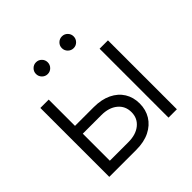

<svg xmlns="http://www.w3.org/2000/svg" viewBox="-188 -899 1062 1062"><g transform="rotate(-45 343.5 -367.5)"><path d="M132.3 -333.5H290.5Q351.6 -333.5 395.3 -312.5Q439 -291.5 462.2 -254.2Q485.4 -216.8 485.4 -168Q485.4 -119.1 462.2 -81.3Q439 -43.5 395.3 -21.7Q351.6 0 290.5 0H79.1V-539.1H144.5V-61H290Q348.6 -61 384 -89.8Q419.4 -118.7 419.4 -166Q419.4 -214.4 384 -243.4Q348.6 -272.5 290 -272.5H132.3ZM542.5 0V-539.1H607.9V0ZM443.4 -642.6Q424.3 -642.6 410.6 -656.2Q397 -669.9 397 -689Q397 -708 410.6 -721.4Q424.3 -734.9 443.4 -734.9Q462.4 -734.9 475.8 -721.4Q489.3 -708 489.3 -689Q489.3 -669.9 475.8 -656.2Q462.4 -642.6 443.4 -642.6ZM240.7 -642.6Q221.7 -642.6 208.3 -656.2Q194.8 -669.9 194.8 -689Q194.8 -708 208.3 -721.4Q221.7 -734.9 240.7 -734.9Q259.8 -734.9 273.2 -721.4Q286.6 -708 286.6 -689Q286.6 -669.9 273.2 -656.2Q259.8 -642.6 240.7 -642.6Z"/></g></svg>

Font: Inter 18pt Light
Style: Regular
Weight: 300
Designer: Rasmus Andersson
Foundry: rsms
Version: Version 4.001;git-66647c0bb